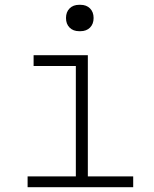

<svg xmlns="http://www.w3.org/2000/svg" viewBox="-20 -780 640 800"><path d="M310 -650Q285 -650 270 -665Q255 -680 255 -705Q255 -730 270 -745Q285 -760 310 -760H315Q340 -760 355 -745Q370 -730 370 -705Q370 -680 355 -665Q340 -650 315 -650ZM535 0H95V-45H296V-505H120V-550H346V-45H535Z"/></svg>

Font: JetBrains Mono Extra Light
Style: Regular
Weight: 200
Monospace: yes
Designer: Philipp Nurullin, Konstantin Bulenkov
Foundry: JetBrains
Version: 2.002